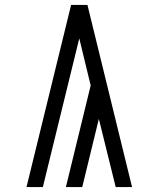

<svg xmlns="http://www.w3.org/2000/svg" viewBox="-20 -755 640 775"><path d="M447 0 379 -275 312 0H246L346 -410L300 -600L153 0H87L267 -735H333L513 0Z"/></svg>

Font: Iosevka SS04 Light Extended
Style: Regular
Weight: 300
Width: 7
Monospace: yes
Designer: Belleve Invis
Foundry: Belleve Invis
Version: Version 19.0.0; ttfautohint (v1.8.4)